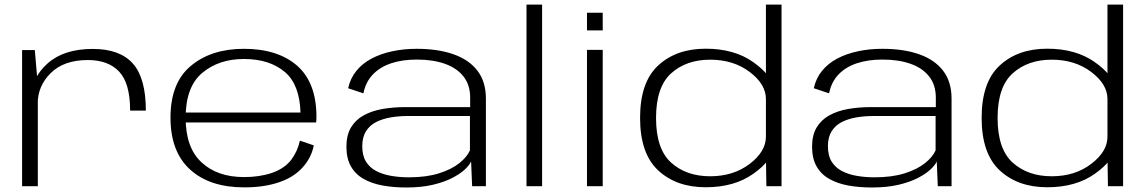

<svg xmlns="http://www.w3.org/2000/svg" viewBox="-20 -805 4954 830"><path d="M542.5 -327H610.5Q610.5 -467.5 554.2 -530.5Q498 -593.5 381 -593.5Q256.5 -593.5 186.2 -531.2Q116 -469 116 -384L143 -357Q143 -434 200 -489.8Q257 -545.5 359.5 -545.5Q448 -545.5 495.2 -495.2Q542.5 -445 542.5 -327ZM75.5 0H143.5V-436.5L130.5 -588.5H75.5Z M1035.5 5V-39.5Q919 -39.5 851 -103.5Q782.5 -166.5 782.5 -296Q782.5 -430 854.5 -490Q926 -550 1034.5 -550Q1146 -550 1213 -492.5Q1275.5 -438 1279 -318.5H773V-275.5H1346.5Q1348 -287 1348 -299.5Q1348 -447.5 1264.5 -521Q1180.5 -594 1034.5 -594Q894 -594 806 -521Q717 -448 717 -296.5Q717 -148.5 802.5 -71.5Q887 5 1035.5 5ZM1035.5 -39.5V5Q1121 5 1184.5 -16.5Q1248.5 -37.5 1287.5 -80.5Q1326 -122.5 1336.5 -176.5L1276.5 -197Q1266.5 -151 1238.5 -113.5Q1209 -76 1155.5 -57.5Q1102 -39.5 1035.5 -39.5Z M1736 5.5Q1801 5.5 1850.2 -6Q1899.5 -17.5 1934 -35.2Q1968.5 -53 1989 -72Q2009.5 -91 2016.5 -107L2021 0H2080.5V-379Q2080.5 -451.5 2044.2 -499Q2008 -546.5 1941 -570.2Q1874 -594 1781 -594Q1724.5 -594 1675 -583.2Q1625.5 -572.5 1586.2 -551.8Q1547 -531 1520.8 -499Q1494.5 -467 1485 -423.5L1551 -401.5Q1561 -451 1592 -483.2Q1623 -515.5 1671.2 -531.5Q1719.5 -547.5 1781.5 -547.5Q1852 -547.5 1903.8 -529Q1955.5 -510.5 1984 -474Q2012.5 -437.5 2012.5 -382.5V-342H1732.5Q1679.5 -342 1633 -333.8Q1586.5 -325.5 1551.5 -306Q1516.5 -286.5 1497 -253.5Q1477.5 -220.5 1477.5 -171Q1477.5 -120 1497 -85.8Q1516.5 -51.5 1552 -31.5Q1587.5 -11.5 1634.2 -3Q1681 5.5 1736 5.5ZM1747.5 -38.5Q1707 -38.5 1670.8 -44.8Q1634.5 -51 1606.2 -65.8Q1578 -80.5 1562 -106.5Q1546 -132.5 1546 -173Q1546 -212 1562.2 -237.8Q1578.5 -263.5 1606.2 -277.5Q1634 -291.5 1669.2 -297.5Q1704.5 -303.5 1742 -303.5H2011.5V-155Q1999.5 -127 1966 -100Q1932.5 -73 1878 -55.8Q1823.5 -38.5 1747.5 -38.5Z M2256 0H2323.5V-785H2256Z M2517.5 0H2585.5V-589.5H2517.5ZM2517.5 -750V-673.5H2585.5V-750Z M3293 0H3358.5V-785H3291V-130.5ZM3030.5 4.5Q3154.5 4.5 3236.5 -53.8Q3318.5 -112 3318.5 -163.5L3291 -214Q3291 -150 3220.8 -96.5Q3150.5 -43 3050 -43Q2947 -43 2881.5 -101.8Q2816 -160.5 2816 -295Q2816 -429.5 2881.5 -488.2Q2947 -547 3050 -547Q3150.5 -547 3220.8 -494Q3291 -441 3291 -377L3318.5 -426.5Q3318.5 -478 3236.5 -536.2Q3154.5 -594.5 3030.5 -594.5Q2904 -594.5 2825.5 -522.2Q2747 -450 2747 -295.5Q2747 -141 2825.5 -68.2Q2904 4.5 3030.5 4.5Z M3749 5.5Q3814 5.5 3863.2 -6Q3912.5 -17.5 3947 -35.2Q3981.5 -53 4002 -72Q4022.5 -91 4029.5 -107L4034 0H4093.5V-379Q4093.5 -451.5 4057.2 -499Q4021 -546.5 3954 -570.2Q3887 -594 3794 -594Q3737.5 -594 3688 -583.2Q3638.5 -572.5 3599.2 -551.8Q3560 -531 3533.8 -499Q3507.5 -467 3498 -423.5L3564 -401.5Q3574 -451 3605 -483.2Q3636 -515.5 3684.2 -531.5Q3732.5 -547.5 3794.5 -547.5Q3865 -547.5 3916.8 -529Q3968.5 -510.5 3997 -474Q4025.5 -437.5 4025.5 -382.5V-342H3745.5Q3692.5 -342 3646 -333.8Q3599.5 -325.5 3564.5 -306Q3529.5 -286.5 3510 -253.5Q3490.5 -220.5 3490.5 -171Q3490.5 -120 3510 -85.8Q3529.5 -51.5 3565 -31.5Q3600.5 -11.5 3647.2 -3Q3694 5.5 3749 5.5ZM3760.5 -38.5Q3720 -38.5 3683.8 -44.8Q3647.5 -51 3619.2 -65.8Q3591 -80.5 3575 -106.5Q3559 -132.5 3559 -173Q3559 -212 3575.2 -237.8Q3591.5 -263.5 3619.2 -277.5Q3647 -291.5 3682.2 -297.5Q3717.5 -303.5 3755 -303.5H4024.5V-155Q4012.5 -127 3979 -100Q3945.5 -73 3891 -55.8Q3836.5 -38.5 3760.5 -38.5Z M4769.5 0H4835V-785H4767.5V-130.5ZM4507 4.5Q4631 4.5 4713 -53.8Q4795 -112 4795 -163.5L4767.5 -214Q4767.5 -150 4697.2 -96.5Q4627 -43 4526.5 -43Q4423.5 -43 4358 -101.8Q4292.5 -160.5 4292.5 -295Q4292.5 -429.5 4358 -488.2Q4423.5 -547 4526.5 -547Q4627 -547 4697.2 -494Q4767.5 -441 4767.5 -377L4795 -426.5Q4795 -478 4713 -536.2Q4631 -594.5 4507 -594.5Q4380.5 -594.5 4302 -522.2Q4223.5 -450 4223.5 -295.5Q4223.5 -141 4302 -68.2Q4380.5 4.5 4507 4.5Z"/></svg>

Font: Anybody Expanded Light
Style: Regular
Weight: 300
Width: 7
Version: Version 1.113;gftools[0.9.25]